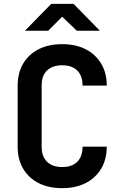

<svg xmlns="http://www.w3.org/2000/svg" viewBox="-20 -970 640 1000"><path d="M304 10Q233 10 181 -16.5Q129 -43 100.5 -91.5Q72 -140 72 -206V-524Q72 -590 100.5 -638.5Q129 -687 181 -713.5Q233 -740 304 -740Q374 -740 426 -713.5Q478 -687 507 -638.5Q536 -590 536 -524H410Q410 -575 382.5 -602.5Q355 -630 304 -630Q253 -630 225 -603Q197 -576 197 -525V-206Q197 -155 225 -127.5Q253 -100 304 -100Q355 -100 382.5 -127.5Q410 -155 410 -206H536Q536 -140 507 -91.5Q478 -43 426 -16.5Q374 10 304 10ZM110 -810 247 -950H363L500 -810H380L304 -883L231 -810Z"/></svg>

Font: NKDuy Mono
Style: Bold
Weight: 700
Monospace: yes
Designer: NKDuy
Foundry: NKDuy
Version: Version 2.251; ttfautohint (v1.8.4.7-5d5b)